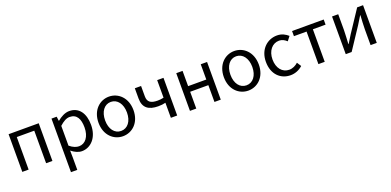

<svg xmlns="http://www.w3.org/2000/svg" viewBox="-0 -1464 5293 2600"><g transform="rotate(-20 2646.0 -164.0)"><path d="M92 0H183V-469H435V0H526V-543H92Z M710 229H801V45L799 -50C848 -10 900 13 949 13C1074 13 1185 -94 1185 -280C1185 -447 1109 -557 969 -557C906 -557 845 -521 796 -481H793L785 -543H710ZM934 -63C898 -63 850 -78 801 -120V-405C854 -454 901 -480 947 -480C1050 -480 1090 -399 1090 -279C1090 -144 1024 -63 934 -63Z M1541 13C1674 13 1793 -91 1793 -271C1793 -452 1674 -557 1541 -557C1408 -557 1289 -452 1289 -271C1289 -91 1408 13 1541 13ZM1541 -63C1447 -63 1384 -146 1384 -271C1384 -396 1447 -481 1541 -481C1635 -481 1699 -396 1699 -271C1699 -146 1635 -63 1541 -63Z M2233 0H2324V-543H2233V-290C2202 -283 2177 -280 2145 -280C2045 -280 2001 -313 2001 -394V-543H1911V-394C1911 -260 1990 -205 2126 -205C2175 -205 2195 -209 2233 -217Z M2508 0H2599V-242H2861V0H2952V-543H2861V-323H2599V-543H2508Z M3347 13C3480 13 3599 -91 3599 -271C3599 -452 3480 -557 3347 -557C3214 -557 3095 -452 3095 -271C3095 -91 3214 13 3347 13ZM3347 -63C3253 -63 3190 -146 3190 -271C3190 -396 3253 -481 3347 -481C3441 -481 3505 -396 3505 -271C3505 -146 3441 -63 3347 -63Z M3956 13C4021 13 4083 -12 4131 -56L4092 -117C4058 -86 4014 -63 3964 -63C3864 -63 3796 -146 3796 -271C3796 -396 3868 -481 3966 -481C4010 -481 4043 -461 4075 -432L4122 -493C4083 -527 4034 -557 3963 -557C3824 -557 3701 -452 3701 -271C3701 -91 3812 13 3956 13Z M4359 0H4450V-469H4633V-543H4177V-469H4359Z M4753 0H4838L5044 -311C5064 -344 5095 -394 5116 -428H5120C5116 -357 5111 -284 5111 -227V0H5200V-543H5115L4909 -232C4889 -199 4858 -149 4837 -116H4833C4836 -186 4842 -259 4842 -316V-543H4753Z"/></g></svg>

Font: Noto Sans Japanese Regular
Style: Regular
Weight: 400
Designer: Ryoko NISHIZUKA (kana & ideographs); Paul D. Hunt (Latin, Greek & Cyrillic); Wenlong ZHANG (bopomofo); Sandoll Communica
Foundry: Adobe Systems Incorporated
Version: Version 1.000;PS 1;hotconv 1.0.78;makeotf.lib2.5.61930